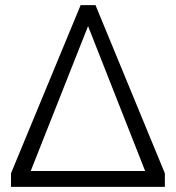

<svg xmlns="http://www.w3.org/2000/svg" viewBox="-20 -730 687 750"><path d="M353 -710 624 -53V0H23V-53L295 -710ZM100 -62H547L324 -628Z"/></svg>

Font: Raleway
Style: Regular
Weight: 400
Designer: Matt McInerney, Pablo Impallari, Rodrigo Fuenzalida
Foundry: Matt McInerney, Pablo Impallari, Rodrigo Fuenzalida
Version: Version 4.101;RELEASE